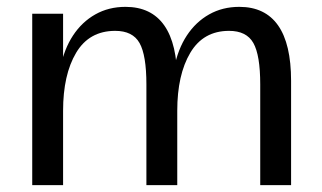

<svg xmlns="http://www.w3.org/2000/svg" viewBox="-20 -540 939 560"><path d="M74 -500H164V0H74ZM407 -294Q407 -379 387 -414.5Q367 -450 316 -450Q240 -450 202 -386Q164 -322 164 -217L157 -274L156 -342Q167 -397 193 -436.5Q219 -476 258 -498Q297 -520 346 -520Q421 -520 459 -466Q497 -412 497 -304V0H407ZM739 -294Q739 -379 719 -414.5Q699 -450 648 -450Q573 -450 535 -386Q497 -322 497 -217L489 -274L488 -342Q499 -397 525 -436.5Q551 -476 590 -498Q629 -520 678 -520Q753 -520 791 -466Q829 -412 829 -304V0H739Z"/></svg>

Font: Moderustic
Style: Regular
Weight: 400
Designer: Tural Alisoy
Foundry: TAFT Foundry
Version: Version 2.120